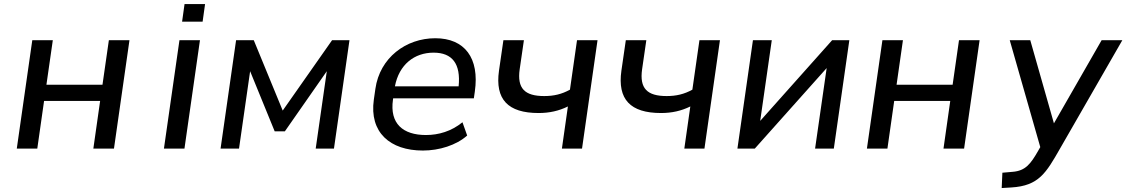

<svg xmlns="http://www.w3.org/2000/svg" viewBox="-20 -739 5602 955"><path d="M165.5 0 199.2 -236.8H478L444.3 0H546.9L624 -539.1H521.5L489.7 -317.4H210.9L242.7 -539.1H140.6L63.5 0Z M987.8 -631.3 1000 -718.8H897.9L885.7 -631.3ZM897.5 0 974.6 -539.1H872.6L795.4 0Z M1168.9 0 1224.1 -384.8 1346.2 -85.9H1397L1605.5 -384.8L1550.3 0H1641.1L1718.3 -539.1H1631.8L1386.2 -189L1242.2 -539.1H1154.3L1077.1 0Z M2083.5 9.8C2164.6 9.8 2249.5 -16.6 2303.7 -64.9L2280.3 -130.9C2225.1 -85.9 2161.6 -67.4 2098.6 -67.4C1984.4 -67.4 1917.5 -124 1934.6 -243.2L1935.5 -250H2336.9L2341.8 -283.7C2365.7 -450.2 2291.5 -548.8 2145 -548.8C1999 -548.8 1869.1 -451.7 1847.2 -297.4L1839.4 -243.2C1816.4 -80.6 1919.9 9.8 2083.5 9.8ZM2136.7 -477.1C2229.5 -477.1 2272.5 -421.9 2261.2 -309.6H1944.3C1964.8 -417.5 2040.5 -477.1 2136.7 -477.1Z M2875 0 2952.1 -539.1H2850.1L2814.9 -293C2774.4 -270.5 2734.4 -261.2 2687 -261.2C2590.3 -261.2 2551.3 -298.8 2564.9 -394.5L2585.9 -539.1H2483.9L2461.9 -387.2C2441.9 -245.1 2505.9 -176.8 2659.2 -176.8C2712.4 -176.8 2760.3 -187.5 2804.7 -209.5L2774.9 0Z M3483.9 0 3561 -539.1H3459L3423.8 -293C3383.3 -270.5 3343.3 -261.2 3295.9 -261.2C3199.2 -261.2 3160.2 -298.8 3173.8 -394.5L3194.8 -539.1H3092.8L3070.8 -387.2C3050.8 -245.1 3114.7 -176.8 3268.1 -176.8C3321.3 -176.8 3369.1 -187.5 3413.6 -209.5L3383.8 0Z M3734.4 0 4091.8 -400.4 4034.2 0H4127.4L4204.6 -539.1H4119.1L3761.2 -137.7L3818.8 -539.1H3725.1L3647.9 0Z M4394 0 4427.7 -236.8H4706.5L4672.9 0H4775.4L4852.5 -539.1H4750L4718.3 -317.4H4439.5L4471.2 -539.1H4369.1L4292 0Z M5144 10.7C5106.9 75.7 5081.1 110.8 5016.1 115.7L4965.8 120.1L4962.4 196.3L5010.7 193.4C5147 185.1 5183.1 121.6 5253.4 -1.5L5562.5 -539.1H5459.5L5222.2 -125.5L5104.5 -539.1H5002.4L5154.3 -7.3Z"/></svg>

Font: Winston
Style: Italic
Weight: 400
Italic angle: -8.13011°
Designer: Vernon Adams, Kim Jin-seong, David Berlow, Cristiano Sobral
Foundry: The Winston Project Authors
Version: Version 3.004